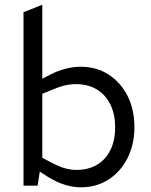

<svg xmlns="http://www.w3.org/2000/svg" viewBox="-20 -790 642 817"><path d="M324 7Q289 7 253.5 -4.5Q218 -16 183 -38L141 -65L157 -120L205 -95Q234 -80 258 -73.5Q282 -67 306 -67Q355 -67 392 -88.5Q429 -110 449.5 -151Q470 -192 470 -249Q470 -302 450.5 -343.5Q431 -385 393.5 -408.5Q356 -432 302 -432Q280 -432 256 -426.5Q232 -421 202 -408L160 -391V-97L153 -83L140 0H80V-738L160 -770V-425L138 -444L193 -472Q223 -488 257 -497Q291 -506 323 -506Q391 -506 442.5 -472.5Q494 -439 523 -381.5Q552 -324 552 -249Q552 -176 523 -118Q494 -60 442.5 -26.5Q391 7 324 7Z"/></svg>

Font: REM Medium Light
Style: Regular
Weight: 300
Version: Version 1.005;gftools[0.9.28]